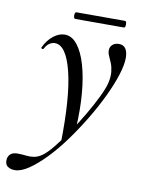

<svg xmlns="http://www.w3.org/2000/svg" viewBox="-152 -570 686 913"><g transform="rotate(10 191.0 -114.0)"><path d="M-17 281Q-38 281 -52 270.5Q-66 260 -63 234Q-56 201 -17 201Q4 201 23.5 203.5Q43 206 62 203Q81 200 100 187Q122 172 151.5 135.5Q181 99 213 52Q245 5 274 -44.5Q303 -94 323.5 -136.5Q344 -179 350 -205Q357 -236 354.5 -259Q352 -282 345 -299.5Q338 -317 331.5 -330.5Q325 -344 325 -358Q325 -375 337 -385.5Q349 -396 368 -396Q390 -396 400.5 -380Q411 -364 411 -336Q411 -302 395 -252Q379 -202 351 -143.5Q323 -85 287 -25.5Q251 34 211 89Q171 144 129.5 187Q88 230 50.5 255.5Q13 281 -17 281ZM177 120Q182 -104 152 -225.5Q122 -347 67 -347Q54 -347 41 -338.5Q28 -330 19 -312Q17 -308 11.5 -309.5Q6 -311 7 -315Q25 -353 52 -374Q79 -395 107 -395Q141 -395 167.5 -361.5Q194 -328 211 -269.5Q228 -211 234.5 -134.5Q241 -58 236 29ZM142 -477Q137 -477 135 -485Q133 -493 135 -501Q137 -509 142 -509H376Q382 -509 383.5 -501Q385 -493 383.5 -485Q382 -477 376 -477Z"/></g></svg>

Font: Cormorant Garamond Light Medium
Style: Italic
Weight: 500
Italic angle: -10°
Version: Version 4.001